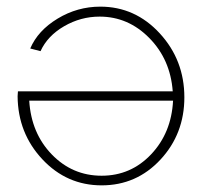

<svg xmlns="http://www.w3.org/2000/svg" viewBox="-20 -548 619 578"><path d="M33 -258Q33 -261 33.5 -266Q34 -271 34 -273H500Q493 -369 429.5 -433.5Q366 -498 280 -498Q223 -498 173 -469Q123 -440 102 -394L71 -402Q94 -456 153.5 -492Q213 -528 282 -528Q387 -528 461 -447.5Q535 -367 535 -255Q535 -145 463 -67.5Q391 10 286 10Q181 10 107.5 -68.5Q34 -147 33 -258ZM501 -245H68Q74 -147 136 -83Q198 -19 286 -19Q374 -19 435 -83.5Q496 -148 501 -245Z"/></svg>

Font: Raleway-v4020 ExtraLight
Style: Regular
Weight: 275
Designer: Matt McInerney, Pablo Impallari, Rodrigo Fuenzalida
Foundry: Matt McInerney, Pablo Impallari, Rodrigo Fuenzalida
Version: Version 4.020;PS 004.020;hotconv 1.0.88;makeotf.lib2.5.64775